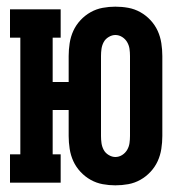

<svg xmlns="http://www.w3.org/2000/svg" viewBox="-20 -548 540 576"><path d="M326 8Q307 8 288 4.5Q269 1 252 -8.5Q235 -18 221.5 -32.5Q208 -47 200 -64.5Q192 -82 189 -101.5Q186 -121 186 -140V-218H138V-85H162V0H10V-85H41V-435H10V-520H162V-435H138V-302H186V-380Q186 -399 189 -418.5Q192 -438 200 -455.5Q208 -473 221.5 -487.5Q235 -502 252 -511.5Q269 -521 288 -524.5Q307 -528 326 -528Q346 -528 365 -524.5Q384 -521 401 -511.5Q418 -502 431.5 -487.5Q445 -473 453 -455.5Q461 -438 464 -418.5Q467 -399 467 -380V-140Q467 -121 464 -101.5Q461 -82 453 -64.5Q445 -47 431.5 -32.5Q418 -18 401 -8.5Q384 1 365 4.5Q346 8 326 8ZM326 -77Q337 -77 346.5 -83Q356 -89 361.5 -98.5Q367 -108 368.5 -118.5Q370 -129 370 -140V-380Q370 -391 368.5 -401.5Q367 -412 361.5 -421.5Q356 -431 346.5 -437Q337 -443 326 -443Q316 -443 306 -437Q296 -431 291 -421.5Q286 -412 284.5 -401.5Q283 -391 283 -380V-140Q283 -129 284.5 -118.5Q286 -108 291 -98.5Q296 -89 306 -83Q316 -77 326 -77Z"/></svg>

Font: Iosevka Curly Slab Semibold
Style: Regular
Weight: 600
Monospace: yes
Designer: Belleve Invis
Foundry: Belleve Invis
Version: Version 22.1.2; ttfautohint (v1.8.4)